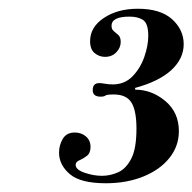

<svg xmlns="http://www.w3.org/2000/svg" viewBox="-20 -870 440 439"><path d="M222 -451Q164 -451 139.5 -472Q115 -493 115 -521Q115 -538 123.5 -552.5Q132 -567 151 -567Q166 -567 176.5 -558Q187 -549 187 -534Q187 -520 178.5 -513.5Q170 -507 161.5 -503.5Q153 -500 153 -493Q153 -482 173.5 -475Q194 -468 213 -468Q232 -468 250 -476Q268 -484 280 -507Q292 -530 292 -576Q292 -617 280.5 -635.5Q269 -654 240 -654Q224 -654 221 -651.5Q218 -649 210 -649Q192 -649 192 -664Q192 -680 207 -680Q212 -680 220.5 -678.5Q229 -677 238 -677Q265 -677 283 -695.5Q301 -714 310 -740Q319 -766 319 -788Q319 -816 307.5 -824Q296 -832 276 -832Q235 -832 235 -811Q235 -803 240 -799Q245 -795 250.5 -790Q256 -785 256 -774Q256 -761 246 -750.5Q236 -740 220 -740Q207 -740 196.5 -748.5Q186 -757 186 -776Q186 -808 217.5 -829Q249 -850 295 -850Q347 -850 373.5 -826Q400 -802 400 -769Q400 -736 372 -710Q344 -684 289 -669V-665Q327 -665 358 -639Q389 -613 389 -570Q389 -536 367.5 -509Q346 -482 308 -466.5Q270 -451 222 -451Z"/></svg>

Font: Libre Bodoni
Style: Italic
Weight: 400
Italic angle: -13°
Designer: Pablo Impallari, Rodrigo Fuenzalida
Foundry: Impallari Type
Version: Version 2.005;gftools[0.9.23]